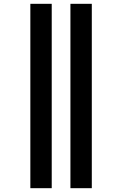

<svg xmlns="http://www.w3.org/2000/svg" viewBox="-20 -843 640 1006"><path d="M349 143V-823H461V143ZM139 143V-823H251V143Z"/></svg>

Font: Iosevka Custom Heavy Extended
Style: Regular
Weight: 900
Width: 7
Monospace: yes
Designer: Belleve Invis
Foundry: Belleve Invis
Version: Version 11.2.4; ttfautohint (v1.8.4)